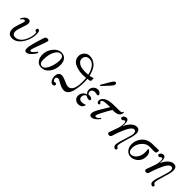

<svg xmlns="http://www.w3.org/2000/svg" viewBox="226 -1929 3244 3244"><g transform="rotate(45 1848.0 -307.0)"><path d="M378 -324Q378 -355 363 -358Q336 -362 336 -389Q336 -401 343 -409.5Q350 -418 363 -418Q401 -418 401 -334Q401 -254 367 -173Q334 -95 279 -43.5Q224 8 155 8Q95 8 70.5 -26Q46 -60 46 -107Q46 -158 75.5 -240Q105 -322 105 -338Q105 -362 83 -362Q71 -362 55.5 -348Q40 -334 31 -318L14 -326Q14 -327 18.5 -334.5Q23 -342 26.5 -347.5Q30 -353 36.5 -362.5Q43 -372 49 -379Q55 -386 64 -394.5Q73 -403 82 -408.5Q91 -414 102 -417.5Q113 -421 124 -421Q176 -421 176 -366Q176 -332 144 -246Q111 -160 111 -114Q111 -42 182 -42Q227 -42 266 -72Q305 -102 328.5 -146.5Q352 -191 365 -238Q378 -285 378 -324Z M645 -132Q619 -80 574.5 -36Q530 8 491 8Q451 8 451 -52Q451 -80 460.5 -124.5Q470 -169 479.5 -201.5Q489 -234 506.5 -290.5Q524 -347 529 -364Q538 -393 548.5 -403.5Q559 -414 583 -414Q618 -414 618 -390Q618 -381 613 -364Q598 -320 581 -272.5Q564 -225 554 -197.5Q544 -170 535 -144Q526 -118 522 -102.5Q518 -87 518 -77Q518 -60 535 -60Q554 -60 582.5 -91Q611 -122 620 -140Z M1054 -251Q1054 -147 997.5 -69Q941 9 850 9Q787 9 749.5 -39Q712 -87 712 -162Q712 -260 775.5 -338Q839 -416 917 -416Q978 -416 1016 -374.5Q1054 -333 1054 -251ZM853 -15Q886 -15 918 -58Q950 -101 970 -168Q990 -235 990 -300Q990 -392 923 -392Q868 -392 825.5 -314.5Q783 -237 783 -108Q783 -15 853 -15Z M1609 -426Q1579 -411 1539 -408Q1544 -380 1544 -329Q1544 -271 1537.5 -217Q1531 -163 1516 -108.5Q1501 -54 1469.5 -21Q1438 12 1394 12Q1356 12 1312.5 -7.5Q1269 -27 1237 -46.5Q1205 -66 1195 -66Q1171 -66 1158.5 -55Q1146 -44 1146 -26Q1146 -10 1157.5 7Q1169 24 1184 24Q1186 24 1191.5 21Q1197 18 1203 18Q1233 18 1233 42Q1233 58 1222.5 68Q1212 78 1195 78Q1160 78 1137 38.5Q1114 -1 1114 -49Q1114 -92 1134 -119.5Q1154 -147 1196 -147Q1234 -147 1302.5 -115Q1371 -83 1400 -83Q1436 -83 1461 -105.5Q1486 -128 1497.5 -164.5Q1509 -201 1513.5 -234Q1518 -267 1518 -301Q1518 -323 1516 -362Q1514 -401 1514 -404Q1485 -400 1440 -400Q1391 -400 1345.5 -408.5Q1300 -417 1257 -435.5Q1214 -454 1187.5 -490Q1161 -526 1161 -575Q1161 -630 1199.5 -671.5Q1238 -713 1294 -713Q1347 -713 1389.5 -691Q1432 -669 1456 -639.5Q1480 -610 1497 -572Q1514 -534 1520 -511.5Q1526 -489 1528 -472Q1572 -477 1609 -494ZM1500 -468Q1498 -488 1488 -518.5Q1478 -549 1458.5 -586Q1439 -623 1404 -648.5Q1369 -674 1326 -674Q1283 -674 1257 -647.5Q1231 -621 1231 -583Q1231 -539 1264.5 -511Q1298 -483 1339.5 -474Q1381 -465 1430 -465Q1434 -465 1500 -468Z M1780 -343Q1762 -341 1745 -331Q1728 -321 1722 -304Q1710 -262 1742 -234H1745Q1748 -235 1752.5 -235.5Q1757 -236 1764 -236Q1771 -236 1778 -235.5Q1785 -235 1792.5 -233.5Q1800 -232 1806.5 -229Q1813 -226 1818.5 -221.5Q1824 -217 1827.5 -210Q1831 -203 1832 -194Q1833 -182 1816.5 -177.5Q1800 -173 1775.5 -179Q1751 -185 1732 -200Q1708 -191 1694.5 -170Q1681 -149 1681.5 -129Q1682 -109 1688 -94Q1705 -63 1748 -62Q1789 -61 1820 -76Q1830 -79 1833 -76.5Q1836 -74 1834 -68Q1811 5 1736 5Q1690 6 1659 -22.5Q1628 -51 1628 -96Q1628 -135 1651 -170.5Q1674 -206 1724 -220Q1686 -244 1686 -300Q1686 -345 1720.5 -377.5Q1755 -410 1798 -408Q1833 -407 1854.5 -384.5Q1876 -362 1870 -348Q1864 -334 1849.5 -333.5Q1835 -333 1813.5 -338.5Q1792 -344 1780 -343ZM1929 -703Q1964 -676 1905 -612L1780 -476L1764 -490L1853 -642Q1901 -726 1929 -703Z M2376 -446Q2382 -405 2359.5 -379Q2337 -353 2300 -344Q2280 -339 2258 -337.5Q2236 -336 2224 -337L2212 -338Q2159 -252 2110.5 -156.5Q2062 -61 2084 -56Q2128 -46 2171 -106L2186 -96Q2163 -59 2120.5 -26Q2078 7 2042 4Q2012 2 2002.5 -24Q1993 -50 2011 -100Q2022 -128 2057 -189Q2092 -250 2122 -297L2151 -344Q2052 -341 2018 -336Q1982 -331 1969 -307Q1960 -290 1979 -281Q1989 -276 1991 -263Q1993 -250 1988 -246Q1977 -237 1966.5 -238.5Q1956 -240 1950 -246Q1935 -260 1934.5 -281.5Q1934 -303 1941 -318.5Q1948 -334 1956 -342Q1976 -362 1988.5 -372Q2001 -382 2042.5 -395.5Q2084 -409 2142 -411Q2173 -412 2212.5 -412Q2252 -412 2286 -413Q2290 -413 2300.5 -413Q2311 -413 2315.5 -413.5Q2320 -414 2328 -414.5Q2336 -415 2340.5 -417Q2345 -419 2350 -422.5Q2355 -426 2358 -431.5Q2361 -437 2362 -444Q2363 -445 2364.5 -445.5Q2366 -446 2370 -447Q2374 -448 2376 -446Z M2745 -180Q2697 -23 2697 22Q2697 37 2716 47Q2735 57 2735 72Q2735 99 2709 99Q2693 99 2677 83.5Q2661 68 2661 40Q2661 -10 2719 -184Q2748 -271 2748 -309Q2748 -366 2703 -366Q2682 -366 2658.5 -341.5Q2635 -317 2616.5 -282.5Q2598 -248 2578.5 -202.5Q2559 -157 2547 -122.5Q2535 -88 2524 -54.5Q2513 -21 2513 -20Q2502 8 2470 8Q2457 8 2446 0Q2435 -8 2435 -22Q2435 -28 2437 -34L2495 -196Q2513 -248 2513 -302Q2513 -358 2489 -358Q2474 -358 2464 -344Q2455 -332 2439 -332Q2427 -332 2417.5 -339.5Q2408 -347 2408 -359Q2408 -376 2427.5 -394.5Q2447 -413 2473 -413Q2529 -413 2529 -317Q2529 -286 2525 -262Q2554 -331 2603 -380Q2652 -429 2704 -429Q2780 -429 2780 -341Q2780 -323 2777 -301.5Q2774 -280 2769 -260Q2764 -240 2759.5 -224.5Q2755 -209 2750 -195.5Q2745 -182 2745 -180Z M3254 -409V-402Q3254 -382 3252.5 -373Q3251 -364 3245 -354.5Q3239 -345 3226.5 -342Q3214 -339 3191 -339Q3177 -339 3144.5 -340.5Q3112 -342 3100 -342Q3014 -342 2956.5 -270Q2899 -198 2899 -119Q2899 -76 2916.5 -50.5Q2934 -25 2968 -25Q3022 -25 3065.5 -82.5Q3109 -140 3109 -225Q3109 -237 3108 -249.5Q3107 -262 3106 -271.5Q3105 -281 3103.5 -289Q3102 -297 3102 -300L3101 -304Q3175 -283 3175 -186Q3175 -146 3161.5 -112Q3148 -78 3128 -56.5Q3108 -35 3083 -20Q3058 -5 3036 1.5Q3014 8 2996 8Q2926 8 2887 -40Q2848 -88 2848 -159Q2848 -239 2896 -308.5Q2944 -378 3032 -400Q3071 -410 3196 -410Q3212 -410 3232 -409.5Q3252 -409 3254 -409Z M3629 -180Q3581 -23 3581 22Q3581 37 3600 47Q3619 57 3619 72Q3619 99 3593 99Q3577 99 3561 83.5Q3545 68 3545 40Q3545 -10 3603 -184Q3632 -271 3632 -309Q3632 -366 3587 -366Q3566 -366 3542.5 -341.5Q3519 -317 3500.5 -282.5Q3482 -248 3462.5 -202.5Q3443 -157 3431 -122.5Q3419 -88 3408 -54.5Q3397 -21 3397 -20Q3386 8 3354 8Q3341 8 3330 0Q3319 -8 3319 -22Q3319 -28 3321 -34L3379 -196Q3397 -248 3397 -302Q3397 -358 3373 -358Q3358 -358 3348 -344Q3339 -332 3323 -332Q3311 -332 3301.5 -339.5Q3292 -347 3292 -359Q3292 -376 3311.5 -394.5Q3331 -413 3357 -413Q3413 -413 3413 -317Q3413 -286 3409 -262Q3438 -331 3487 -380Q3536 -429 3588 -429Q3664 -429 3664 -341Q3664 -323 3661 -301.5Q3658 -280 3653 -260Q3648 -240 3643.5 -224.5Q3639 -209 3634 -195.5Q3629 -182 3629 -180Z"/></g></svg>

Font: GFS BodoniClassic
Style: Regular
Weight: 400
Designer: George D. Matthiopoulos
Foundry: George D. Matthiopoulos
Version: Macromedia Fontographer 4.1.5 140901